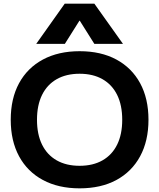

<svg xmlns="http://www.w3.org/2000/svg" viewBox="-20 -1020 871 1050"><path d="M415.3 10Q299.7 10 214.8 -35.5Q130 -81 84.3 -165.3Q38.7 -249.7 38.7 -365Q38.7 -481 84.3 -565Q130 -649 214.8 -694.5Q299.7 -740 415.3 -740Q532 -740 616.3 -694.5Q700.7 -649 746.3 -565Q792 -481 792 -365Q792 -249.7 746.3 -165.3Q700.7 -81 616.3 -35.5Q532 10 415.3 10ZM415.3 -113.3Q488.7 -113.3 541 -143.3Q593.4 -173.3 620.9 -229.5Q648.4 -285.7 648.4 -365Q648.4 -444.3 620.9 -500.5Q593.4 -556.7 541 -586.7Q488.7 -616.7 415.3 -616.7Q342 -616.7 289.6 -586.7Q237.3 -556.7 209.8 -500.5Q182.3 -444.3 182.3 -365Q182.3 -285.7 209.8 -229.5Q237.3 -173.3 289.6 -143.3Q342 -113.3 415.3 -113.3ZM178 -780 334 -1000H496L652.6 -780H496L416.3 -906.7H414.3L334.6 -780Z"/></svg>

Font: M PLUS 1 Thin
Style: Regular
Weight: 100
Designer: Coji Morishita
Foundry: UNDERFOREST DESIGN
Version: Version 1.001